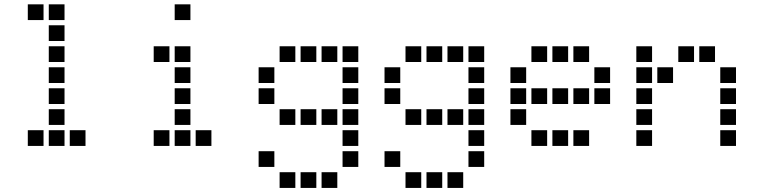

<svg xmlns="http://www.w3.org/2000/svg" viewBox="-20 -708 3640 915"><path d="M113.5 -687.5Q112.5 -687.5 112.5 -687.5Q112.5 -687.5 112.5 -686.5V-613.5Q112.5 -612.5 112.5 -612.5Q112.5 -612.5 113.5 -612.5H186.5Q187.5 -612.5 187.5 -612.5Q187.5 -612.5 187.5 -613.5V-686.5Q187.5 -687.5 187.5 -687.5Q187.5 -687.5 186.5 -687.5ZM213.5 -687.5Q212.5 -687.5 212.5 -687.5Q212.5 -687.5 212.5 -686.5V-613.5Q212.5 -612.5 212.5 -612.5Q212.5 -612.5 213.5 -612.5H286.5Q287.5 -612.5 287.5 -612.5Q287.5 -612.5 287.5 -613.5V-686.5Q287.5 -687.5 287.5 -687.5Q287.5 -687.5 286.5 -687.5ZM213.5 -587.5Q212.5 -587.5 212.5 -587.5Q212.5 -587.5 212.5 -586.5V-513.5Q212.5 -512.5 212.5 -512.5Q212.5 -512.5 213.5 -512.5H286.5Q287.5 -512.5 287.5 -512.5Q287.5 -512.5 287.5 -513.5V-586.5Q287.5 -587.5 287.5 -587.5Q287.5 -587.5 286.5 -587.5ZM213.5 -487.5Q212.5 -487.5 212.5 -487.5Q212.5 -487.5 212.5 -486.5V-413.5Q212.5 -412.5 212.5 -412.5Q212.5 -412.5 213.5 -412.5H286.5Q287.5 -412.5 287.5 -412.5Q287.5 -412.5 287.5 -413.5V-486.5Q287.5 -487.5 287.5 -487.5Q287.5 -487.5 286.5 -487.5ZM213.5 -387.5Q212.5 -387.5 212.5 -387.5Q212.5 -387.5 212.5 -386.5V-313.5Q212.5 -312.5 212.5 -312.5Q212.5 -312.5 213.5 -312.5H286.5Q287.5 -312.5 287.5 -312.5Q287.5 -312.5 287.5 -313.5V-386.5Q287.5 -387.5 287.5 -387.5Q287.5 -387.5 286.5 -387.5ZM213.5 -287.5Q212.5 -287.5 212.5 -287.5Q212.5 -287.5 212.5 -286.5V-213.5Q212.5 -212.5 212.5 -212.5Q212.5 -212.5 213.5 -212.5H286.5Q287.5 -212.5 287.5 -212.5Q287.5 -212.5 287.5 -213.5V-286.5Q287.5 -287.5 287.5 -287.5Q287.5 -287.5 286.5 -287.5ZM213.5 -187.5Q212.5 -187.5 212.5 -187.5Q212.5 -187.5 212.5 -186.5V-113.5Q212.5 -112.5 212.5 -112.5Q212.5 -112.5 213.5 -112.5H286.5Q287.5 -112.5 287.5 -112.5Q287.5 -112.5 287.5 -113.5V-186.5Q287.5 -187.5 287.5 -187.5Q287.5 -187.5 286.5 -187.5ZM113.5 -87.5Q112.5 -87.5 112.5 -87.5Q112.5 -87.5 112.5 -86.5V-13.5Q112.5 -12.5 112.5 -12.5Q112.5 -12.5 113.5 -12.5H186.5Q187.5 -12.5 187.5 -12.5Q187.5 -12.5 187.5 -13.5V-86.5Q187.5 -87.5 187.5 -87.5Q187.5 -87.5 186.5 -87.5ZM213.5 -87.5Q212.5 -87.5 212.5 -87.5Q212.5 -87.5 212.5 -86.5V-13.5Q212.5 -12.5 212.5 -12.5Q212.5 -12.5 213.5 -12.5H286.5Q287.5 -12.5 287.5 -12.5Q287.5 -12.5 287.5 -13.5V-86.5Q287.5 -87.5 287.5 -87.5Q287.5 -87.5 286.5 -87.5ZM313.5 -87.5Q312.5 -87.5 312.5 -87.5Q312.5 -87.5 312.5 -86.5V-13.5Q312.5 -12.5 312.5 -12.5Q312.5 -12.5 313.5 -12.5H386.5Q387.5 -12.5 387.5 -12.5Q387.5 -12.5 387.5 -13.5V-86.5Q387.5 -87.5 387.5 -87.5Q387.5 -87.5 386.5 -87.5Z M813.5 -687.5Q812.5 -687.5 812.5 -687.5Q812.5 -687.5 812.5 -686.5V-613.5Q812.5 -612.5 812.5 -612.5Q812.5 -612.5 813.5 -612.5H886.5Q887.5 -612.5 887.5 -612.5Q887.5 -612.5 887.5 -613.5V-686.5Q887.5 -687.5 887.5 -687.5Q887.5 -687.5 886.5 -687.5ZM713.5 -487.5Q712.5 -487.5 712.5 -487.5Q712.5 -487.5 712.5 -486.5V-413.5Q712.5 -412.5 712.5 -412.5Q712.5 -412.5 713.5 -412.5H786.5Q787.5 -412.5 787.5 -412.5Q787.5 -412.5 787.5 -413.5V-486.5Q787.5 -487.5 787.5 -487.5Q787.5 -487.5 786.5 -487.5ZM813.5 -487.5Q812.5 -487.5 812.5 -487.5Q812.5 -487.5 812.5 -486.5V-413.5Q812.5 -412.5 812.5 -412.5Q812.5 -412.5 813.5 -412.5H886.5Q887.5 -412.5 887.5 -412.5Q887.5 -412.5 887.5 -413.5V-486.5Q887.5 -487.5 887.5 -487.5Q887.5 -487.5 886.5 -487.5ZM813.5 -387.5Q812.5 -387.5 812.5 -387.5Q812.5 -387.5 812.5 -386.5V-313.5Q812.5 -312.5 812.5 -312.5Q812.5 -312.5 813.5 -312.5H886.5Q887.5 -312.5 887.5 -312.5Q887.5 -312.5 887.5 -313.5V-386.5Q887.5 -387.5 887.5 -387.5Q887.5 -387.5 886.5 -387.5ZM813.5 -287.5Q812.5 -287.5 812.5 -287.5Q812.5 -287.5 812.5 -286.5V-213.5Q812.5 -212.5 812.5 -212.5Q812.5 -212.5 813.5 -212.5H886.5Q887.5 -212.5 887.5 -212.5Q887.5 -212.5 887.5 -213.5V-286.5Q887.5 -287.5 887.5 -287.5Q887.5 -287.5 886.5 -287.5ZM813.5 -187.5Q812.5 -187.5 812.5 -187.5Q812.5 -187.5 812.5 -186.5V-113.5Q812.5 -112.5 812.5 -112.5Q812.5 -112.5 813.5 -112.5H886.5Q887.5 -112.5 887.5 -112.5Q887.5 -112.5 887.5 -113.5V-186.5Q887.5 -187.5 887.5 -187.5Q887.5 -187.5 886.5 -187.5ZM713.5 -87.5Q712.5 -87.5 712.5 -87.5Q712.5 -87.5 712.5 -86.5V-13.5Q712.5 -12.5 712.5 -12.5Q712.5 -12.5 713.5 -12.5H786.5Q787.5 -12.5 787.5 -12.5Q787.5 -12.5 787.5 -13.5V-86.5Q787.5 -87.5 787.5 -87.5Q787.5 -87.5 786.5 -87.5ZM813.5 -87.5Q812.5 -87.5 812.5 -87.5Q812.5 -87.5 812.5 -86.5V-13.5Q812.5 -12.5 812.5 -12.5Q812.5 -12.5 813.5 -12.5H886.5Q887.5 -12.5 887.5 -12.5Q887.5 -12.5 887.5 -13.5V-86.5Q887.5 -87.5 887.5 -87.5Q887.5 -87.5 886.5 -87.5ZM913.5 -87.5Q912.5 -87.5 912.5 -87.5Q912.5 -87.5 912.5 -86.5V-13.5Q912.5 -12.5 912.5 -12.5Q912.5 -12.5 913.5 -12.5H986.5Q987.5 -12.5 987.5 -12.5Q987.5 -12.5 987.5 -13.5V-86.5Q987.5 -87.5 987.5 -87.5Q987.5 -87.5 986.5 -87.5Z M1313.5 -487.5Q1312.5 -487.5 1312.5 -487.5Q1312.5 -487.5 1312.5 -486.5V-413.5Q1312.5 -412.5 1312.5 -412.5Q1312.5 -412.5 1313.5 -412.5H1386.5Q1387.5 -412.5 1387.5 -412.5Q1387.5 -412.5 1387.5 -413.5V-486.5Q1387.5 -487.5 1387.5 -487.5Q1387.5 -487.5 1386.5 -487.5ZM1413.5 -487.5Q1412.5 -487.5 1412.5 -487.5Q1412.5 -487.5 1412.5 -486.5V-413.5Q1412.5 -412.5 1412.5 -412.5Q1412.5 -412.5 1413.5 -412.5H1486.5Q1487.5 -412.5 1487.5 -412.5Q1487.5 -412.5 1487.5 -413.5V-486.5Q1487.5 -487.5 1487.5 -487.5Q1487.5 -487.5 1486.5 -487.5ZM1513.5 -487.5Q1512.5 -487.5 1512.5 -487.5Q1512.5 -487.5 1512.5 -486.5V-413.5Q1512.5 -412.5 1512.5 -412.5Q1512.5 -412.5 1513.5 -412.5H1586.5Q1587.5 -412.5 1587.5 -412.5Q1587.5 -412.5 1587.5 -413.5V-486.5Q1587.5 -487.5 1587.5 -487.5Q1587.5 -487.5 1586.5 -487.5ZM1613.5 -487.5Q1612.5 -487.5 1612.5 -487.5Q1612.5 -487.5 1612.5 -486.5V-413.5Q1612.5 -412.5 1612.5 -412.5Q1612.5 -412.5 1613.5 -412.5H1686.5Q1687.5 -412.5 1687.5 -412.5Q1687.5 -412.5 1687.5 -413.5V-486.5Q1687.5 -487.5 1687.5 -487.5Q1687.5 -487.5 1686.5 -487.5ZM1213.5 -387.5Q1212.5 -387.5 1212.5 -387.5Q1212.5 -387.5 1212.5 -386.5V-313.5Q1212.5 -312.5 1212.5 -312.5Q1212.5 -312.5 1213.5 -312.5H1286.5Q1287.5 -312.5 1287.5 -312.5Q1287.5 -312.5 1287.5 -313.5V-386.5Q1287.5 -387.5 1287.5 -387.5Q1287.5 -387.5 1286.5 -387.5ZM1613.5 -387.5Q1612.5 -387.5 1612.5 -387.5Q1612.5 -387.5 1612.5 -386.5V-313.5Q1612.5 -312.5 1612.5 -312.5Q1612.5 -312.5 1613.5 -312.5H1686.5Q1687.5 -312.5 1687.5 -312.5Q1687.5 -312.5 1687.5 -313.5V-386.5Q1687.5 -387.5 1687.5 -387.5Q1687.5 -387.5 1686.5 -387.5ZM1213.5 -287.5Q1212.5 -287.5 1212.5 -287.5Q1212.5 -287.5 1212.5 -286.5V-213.5Q1212.5 -212.5 1212.5 -212.5Q1212.5 -212.5 1213.5 -212.5H1286.5Q1287.5 -212.5 1287.5 -212.5Q1287.5 -212.5 1287.5 -213.5V-286.5Q1287.5 -287.5 1287.5 -287.5Q1287.5 -287.5 1286.5 -287.5ZM1613.5 -287.5Q1612.5 -287.5 1612.5 -287.5Q1612.5 -287.5 1612.5 -286.5V-213.5Q1612.5 -212.5 1612.5 -212.5Q1612.5 -212.5 1613.5 -212.5H1686.5Q1687.5 -212.5 1687.5 -212.5Q1687.5 -212.5 1687.5 -213.5V-286.5Q1687.5 -287.5 1687.5 -287.5Q1687.5 -287.5 1686.5 -287.5ZM1313.5 -187.5Q1312.5 -187.5 1312.5 -187.5Q1312.5 -187.5 1312.5 -186.5V-113.5Q1312.5 -112.5 1312.5 -112.5Q1312.5 -112.5 1313.5 -112.5H1386.5Q1387.5 -112.5 1387.5 -112.5Q1387.5 -112.5 1387.5 -113.5V-186.5Q1387.5 -187.5 1387.5 -187.5Q1387.5 -187.5 1386.5 -187.5ZM1413.5 -187.5Q1412.5 -187.5 1412.5 -187.5Q1412.5 -187.5 1412.5 -186.5V-113.5Q1412.5 -112.5 1412.5 -112.5Q1412.5 -112.5 1413.5 -112.5H1486.5Q1487.5 -112.5 1487.5 -112.5Q1487.5 -112.5 1487.5 -113.5V-186.5Q1487.5 -187.5 1487.5 -187.5Q1487.5 -187.5 1486.5 -187.5ZM1513.5 -187.5Q1512.5 -187.5 1512.5 -187.5Q1512.5 -187.5 1512.5 -186.5V-113.5Q1512.5 -112.5 1512.5 -112.5Q1512.5 -112.5 1513.5 -112.5H1586.5Q1587.5 -112.5 1587.5 -112.5Q1587.5 -112.5 1587.5 -113.5V-186.5Q1587.5 -187.5 1587.5 -187.5Q1587.5 -187.5 1586.5 -187.5ZM1613.5 -187.5Q1612.5 -187.5 1612.5 -187.5Q1612.5 -187.5 1612.5 -186.5V-113.5Q1612.5 -112.5 1612.5 -112.5Q1612.5 -112.5 1613.5 -112.5H1686.5Q1687.5 -112.5 1687.5 -112.5Q1687.5 -112.5 1687.5 -113.5V-186.5Q1687.5 -187.5 1687.5 -187.5Q1687.5 -187.5 1686.5 -187.5ZM1613.5 -87.5Q1612.5 -87.5 1612.5 -87.5Q1612.5 -87.5 1612.5 -86.5V-13.5Q1612.5 -12.5 1612.5 -12.5Q1612.5 -12.5 1613.5 -12.5H1686.5Q1687.5 -12.5 1687.5 -12.5Q1687.5 -12.5 1687.5 -13.5V-86.5Q1687.5 -87.5 1687.5 -87.5Q1687.5 -87.5 1686.5 -87.5ZM1213.5 12.5Q1212.5 12.5 1212.5 12.5Q1212.5 12.5 1212.5 13.5V86.5Q1212.5 87.5 1212.5 87.5Q1212.5 87.5 1213.5 87.5H1286.5Q1287.5 87.5 1287.5 87.5Q1287.5 87.5 1287.5 86.5V13.5Q1287.5 12.5 1287.5 12.5Q1287.5 12.5 1286.5 12.5ZM1613.5 12.5Q1612.5 12.5 1612.5 12.5Q1612.5 12.5 1612.5 13.5V86.5Q1612.5 87.5 1612.5 87.5Q1612.5 87.5 1613.5 87.5H1686.5Q1687.5 87.5 1687.5 87.5Q1687.5 87.5 1687.5 86.5V13.5Q1687.5 12.5 1687.5 12.5Q1687.5 12.5 1686.5 12.5ZM1313.5 112.5Q1312.5 112.5 1312.5 112.5Q1312.5 112.5 1312.5 113.5V186.5Q1312.5 187.5 1312.5 187.5Q1312.5 187.5 1313.5 187.5H1386.5Q1387.5 187.5 1387.5 187.5Q1387.5 187.5 1387.5 186.5V113.5Q1387.5 112.5 1387.5 112.5Q1387.5 112.5 1386.5 112.5ZM1413.5 112.5Q1412.5 112.5 1412.5 112.5Q1412.5 112.5 1412.5 113.5V186.5Q1412.5 187.5 1412.5 187.5Q1412.5 187.5 1413.5 187.5H1486.5Q1487.5 187.5 1487.5 187.5Q1487.5 187.5 1487.5 186.5V113.5Q1487.5 112.5 1487.5 112.5Q1487.5 112.5 1486.5 112.5ZM1513.5 112.5Q1512.5 112.5 1512.5 112.5Q1512.5 112.5 1512.5 113.5V186.5Q1512.5 187.5 1512.5 187.5Q1512.5 187.5 1513.5 187.5H1586.5Q1587.5 187.5 1587.5 187.5Q1587.5 187.5 1587.5 186.5V113.5Q1587.5 112.5 1587.5 112.5Q1587.5 112.5 1586.5 112.5Z M1913.5 -487.5Q1912.5 -487.5 1912.5 -487.5Q1912.5 -487.5 1912.5 -486.5V-413.5Q1912.5 -412.5 1912.5 -412.5Q1912.5 -412.5 1913.5 -412.5H1986.5Q1987.5 -412.5 1987.5 -412.5Q1987.5 -412.5 1987.5 -413.5V-486.5Q1987.5 -487.5 1987.5 -487.5Q1987.5 -487.5 1986.5 -487.5ZM2013.5 -487.5Q2012.5 -487.5 2012.5 -487.5Q2012.5 -487.5 2012.5 -486.5V-413.5Q2012.5 -412.5 2012.5 -412.5Q2012.5 -412.5 2013.5 -412.5H2086.5Q2087.5 -412.5 2087.5 -412.5Q2087.5 -412.5 2087.5 -413.5V-486.5Q2087.5 -487.5 2087.5 -487.5Q2087.5 -487.5 2086.5 -487.5ZM2113.5 -487.5Q2112.5 -487.5 2112.5 -487.5Q2112.5 -487.5 2112.5 -486.5V-413.5Q2112.5 -412.5 2112.5 -412.5Q2112.5 -412.5 2113.5 -412.5H2186.5Q2187.5 -412.5 2187.5 -412.5Q2187.5 -412.5 2187.5 -413.5V-486.5Q2187.5 -487.5 2187.5 -487.5Q2187.5 -487.5 2186.5 -487.5ZM2213.5 -487.5Q2212.5 -487.5 2212.5 -487.5Q2212.5 -487.5 2212.5 -486.5V-413.5Q2212.5 -412.5 2212.5 -412.5Q2212.5 -412.5 2213.5 -412.5H2286.5Q2287.5 -412.5 2287.5 -412.5Q2287.5 -412.5 2287.5 -413.5V-486.5Q2287.5 -487.5 2287.5 -487.5Q2287.5 -487.5 2286.5 -487.5ZM1813.5 -387.5Q1812.5 -387.5 1812.5 -387.5Q1812.5 -387.5 1812.5 -386.5V-313.5Q1812.5 -312.5 1812.5 -312.5Q1812.5 -312.5 1813.5 -312.5H1886.5Q1887.5 -312.5 1887.5 -312.5Q1887.5 -312.5 1887.5 -313.5V-386.5Q1887.5 -387.5 1887.5 -387.5Q1887.5 -387.5 1886.5 -387.5ZM2213.5 -387.5Q2212.5 -387.5 2212.5 -387.5Q2212.5 -387.5 2212.5 -386.5V-313.5Q2212.5 -312.5 2212.5 -312.5Q2212.5 -312.5 2213.5 -312.5H2286.5Q2287.5 -312.5 2287.5 -312.5Q2287.5 -312.5 2287.5 -313.5V-386.5Q2287.5 -387.5 2287.5 -387.5Q2287.5 -387.5 2286.5 -387.5ZM1813.5 -287.5Q1812.5 -287.5 1812.5 -287.5Q1812.5 -287.5 1812.5 -286.5V-213.5Q1812.5 -212.5 1812.5 -212.5Q1812.5 -212.5 1813.5 -212.5H1886.5Q1887.5 -212.5 1887.5 -212.5Q1887.5 -212.5 1887.5 -213.5V-286.5Q1887.5 -287.5 1887.5 -287.5Q1887.5 -287.5 1886.5 -287.5ZM2213.5 -287.5Q2212.5 -287.5 2212.5 -287.5Q2212.5 -287.5 2212.5 -286.5V-213.5Q2212.5 -212.5 2212.5 -212.5Q2212.5 -212.5 2213.5 -212.5H2286.5Q2287.5 -212.5 2287.5 -212.5Q2287.5 -212.5 2287.5 -213.5V-286.5Q2287.5 -287.5 2287.5 -287.5Q2287.5 -287.5 2286.5 -287.5ZM1913.5 -187.5Q1912.5 -187.5 1912.5 -187.5Q1912.5 -187.5 1912.5 -186.5V-113.5Q1912.5 -112.5 1912.5 -112.5Q1912.5 -112.5 1913.5 -112.5H1986.5Q1987.5 -112.5 1987.5 -112.5Q1987.5 -112.5 1987.5 -113.5V-186.5Q1987.5 -187.5 1987.5 -187.5Q1987.5 -187.5 1986.5 -187.5ZM2013.5 -187.5Q2012.5 -187.5 2012.5 -187.5Q2012.5 -187.5 2012.5 -186.5V-113.5Q2012.5 -112.5 2012.5 -112.5Q2012.5 -112.5 2013.5 -112.5H2086.5Q2087.5 -112.5 2087.5 -112.5Q2087.5 -112.5 2087.5 -113.5V-186.5Q2087.5 -187.5 2087.5 -187.5Q2087.5 -187.5 2086.5 -187.5ZM2113.5 -187.5Q2112.5 -187.5 2112.5 -187.5Q2112.5 -187.5 2112.5 -186.5V-113.5Q2112.5 -112.5 2112.5 -112.5Q2112.5 -112.5 2113.5 -112.5H2186.5Q2187.5 -112.5 2187.5 -112.5Q2187.5 -112.5 2187.5 -113.5V-186.5Q2187.5 -187.5 2187.5 -187.5Q2187.5 -187.5 2186.5 -187.5ZM2213.5 -187.5Q2212.5 -187.5 2212.5 -187.5Q2212.5 -187.5 2212.5 -186.5V-113.5Q2212.5 -112.5 2212.5 -112.5Q2212.5 -112.5 2213.5 -112.5H2286.5Q2287.5 -112.5 2287.5 -112.5Q2287.5 -112.5 2287.5 -113.5V-186.5Q2287.5 -187.5 2287.5 -187.5Q2287.5 -187.5 2286.5 -187.5ZM2213.5 -87.5Q2212.5 -87.5 2212.5 -87.5Q2212.5 -87.5 2212.5 -86.5V-13.5Q2212.5 -12.5 2212.5 -12.5Q2212.5 -12.5 2213.5 -12.5H2286.5Q2287.5 -12.5 2287.5 -12.5Q2287.5 -12.5 2287.5 -13.5V-86.5Q2287.5 -87.5 2287.5 -87.5Q2287.5 -87.5 2286.5 -87.5ZM1813.5 12.5Q1812.5 12.5 1812.5 12.5Q1812.5 12.5 1812.5 13.5V86.5Q1812.5 87.5 1812.5 87.5Q1812.5 87.5 1813.5 87.5H1886.5Q1887.5 87.5 1887.5 87.5Q1887.5 87.5 1887.5 86.5V13.5Q1887.5 12.5 1887.5 12.5Q1887.5 12.5 1886.5 12.5ZM2213.5 12.5Q2212.5 12.5 2212.5 12.5Q2212.5 12.5 2212.5 13.5V86.5Q2212.5 87.5 2212.5 87.5Q2212.5 87.5 2213.5 87.5H2286.5Q2287.5 87.5 2287.5 87.5Q2287.5 87.5 2287.5 86.5V13.5Q2287.5 12.5 2287.5 12.5Q2287.5 12.5 2286.5 12.5ZM1913.5 112.5Q1912.5 112.5 1912.5 112.5Q1912.5 112.5 1912.5 113.5V186.5Q1912.5 187.5 1912.5 187.5Q1912.5 187.5 1913.5 187.5H1986.5Q1987.5 187.5 1987.5 187.5Q1987.5 187.5 1987.5 186.5V113.5Q1987.5 112.5 1987.5 112.5Q1987.5 112.5 1986.5 112.5ZM2013.5 112.5Q2012.5 112.5 2012.5 112.5Q2012.5 112.5 2012.5 113.5V186.5Q2012.5 187.5 2012.5 187.5Q2012.5 187.5 2013.5 187.5H2086.5Q2087.5 187.5 2087.5 187.5Q2087.5 187.5 2087.5 186.5V113.5Q2087.5 112.5 2087.5 112.5Q2087.5 112.5 2086.5 112.5ZM2113.5 112.5Q2112.5 112.5 2112.5 112.5Q2112.5 112.5 2112.5 113.5V186.5Q2112.5 187.5 2112.5 187.5Q2112.5 187.5 2113.5 187.5H2186.5Q2187.5 187.5 2187.5 187.5Q2187.5 187.5 2187.5 186.5V113.5Q2187.5 112.5 2187.5 112.5Q2187.5 112.5 2186.5 112.5Z M2513.5 -487.5Q2512.5 -487.5 2512.5 -487.5Q2512.5 -487.5 2512.5 -486.5V-413.5Q2512.5 -412.5 2512.5 -412.5Q2512.5 -412.5 2513.5 -412.5H2586.5Q2587.5 -412.5 2587.5 -412.5Q2587.5 -412.5 2587.5 -413.5V-486.5Q2587.5 -487.5 2587.5 -487.5Q2587.5 -487.5 2586.5 -487.5ZM2613.5 -487.5Q2612.5 -487.5 2612.5 -487.5Q2612.5 -487.5 2612.5 -486.5V-413.5Q2612.5 -412.5 2612.5 -412.5Q2612.5 -412.5 2613.5 -412.5H2686.5Q2687.5 -412.5 2687.5 -412.5Q2687.5 -412.5 2687.5 -413.5V-486.5Q2687.5 -487.5 2687.5 -487.5Q2687.5 -487.5 2686.5 -487.5ZM2713.5 -487.5Q2712.5 -487.5 2712.5 -487.5Q2712.5 -487.5 2712.5 -486.5V-413.5Q2712.5 -412.5 2712.5 -412.5Q2712.5 -412.5 2713.5 -412.5H2786.5Q2787.5 -412.5 2787.5 -412.5Q2787.5 -412.5 2787.5 -413.5V-486.5Q2787.5 -487.5 2787.5 -487.5Q2787.5 -487.5 2786.5 -487.5ZM2413.5 -387.5Q2412.5 -387.5 2412.5 -387.5Q2412.5 -387.5 2412.5 -386.5V-313.5Q2412.5 -312.5 2412.5 -312.5Q2412.5 -312.5 2413.5 -312.5H2486.5Q2487.5 -312.5 2487.5 -312.5Q2487.5 -312.5 2487.5 -313.5V-386.5Q2487.5 -387.5 2487.5 -387.5Q2487.5 -387.5 2486.5 -387.5ZM2813.5 -387.5Q2812.5 -387.5 2812.5 -387.5Q2812.5 -387.5 2812.5 -386.5V-313.5Q2812.5 -312.5 2812.5 -312.5Q2812.5 -312.5 2813.5 -312.5H2886.5Q2887.5 -312.5 2887.5 -312.5Q2887.5 -312.5 2887.5 -313.5V-386.5Q2887.5 -387.5 2887.5 -387.5Q2887.5 -387.5 2886.5 -387.5ZM2413.5 -287.5Q2412.5 -287.5 2412.5 -287.5Q2412.5 -287.5 2412.5 -286.5V-213.5Q2412.5 -212.5 2412.5 -212.5Q2412.5 -212.5 2413.5 -212.5H2486.5Q2487.5 -212.5 2487.5 -212.5Q2487.5 -212.5 2487.5 -213.5V-286.5Q2487.5 -287.5 2487.5 -287.5Q2487.5 -287.5 2486.5 -287.5ZM2513.5 -287.5Q2512.5 -287.5 2512.5 -287.5Q2512.5 -287.5 2512.5 -286.5V-213.5Q2512.5 -212.5 2512.5 -212.5Q2512.5 -212.5 2513.5 -212.5H2586.5Q2587.5 -212.5 2587.5 -212.5Q2587.5 -212.5 2587.5 -213.5V-286.5Q2587.5 -287.5 2587.5 -287.5Q2587.5 -287.5 2586.5 -287.5ZM2613.5 -287.5Q2612.5 -287.5 2612.5 -287.5Q2612.5 -287.5 2612.5 -286.5V-213.5Q2612.5 -212.5 2612.5 -212.5Q2612.5 -212.5 2613.5 -212.5H2686.5Q2687.5 -212.5 2687.5 -212.5Q2687.5 -212.5 2687.5 -213.5V-286.5Q2687.5 -287.5 2687.5 -287.5Q2687.5 -287.5 2686.5 -287.5ZM2713.5 -287.5Q2712.5 -287.5 2712.5 -287.5Q2712.5 -287.5 2712.5 -286.5V-213.5Q2712.5 -212.5 2712.5 -212.5Q2712.5 -212.5 2713.5 -212.5H2786.5Q2787.5 -212.5 2787.5 -212.5Q2787.5 -212.5 2787.5 -213.5V-286.5Q2787.5 -287.5 2787.5 -287.5Q2787.5 -287.5 2786.5 -287.5ZM2813.5 -287.5Q2812.5 -287.5 2812.5 -287.5Q2812.5 -287.5 2812.5 -286.5V-213.5Q2812.5 -212.5 2812.5 -212.5Q2812.5 -212.5 2813.5 -212.5H2886.5Q2887.5 -212.5 2887.5 -212.5Q2887.5 -212.5 2887.5 -213.5V-286.5Q2887.5 -287.5 2887.5 -287.5Q2887.5 -287.5 2886.5 -287.5ZM2413.5 -187.5Q2412.5 -187.5 2412.5 -187.5Q2412.5 -187.5 2412.5 -186.5V-113.5Q2412.5 -112.5 2412.5 -112.5Q2412.5 -112.5 2413.5 -112.5H2486.5Q2487.5 -112.5 2487.5 -112.5Q2487.5 -112.5 2487.5 -113.5V-186.5Q2487.5 -187.5 2487.5 -187.5Q2487.5 -187.5 2486.5 -187.5ZM2513.5 -87.5Q2512.5 -87.5 2512.5 -87.5Q2512.5 -87.5 2512.5 -86.5V-13.5Q2512.5 -12.5 2512.5 -12.5Q2512.5 -12.5 2513.5 -12.5H2586.5Q2587.5 -12.5 2587.5 -12.5Q2587.5 -12.5 2587.5 -13.5V-86.5Q2587.5 -87.5 2587.5 -87.5Q2587.5 -87.5 2586.5 -87.5ZM2613.5 -87.5Q2612.5 -87.5 2612.5 -87.5Q2612.5 -87.5 2612.5 -86.5V-13.5Q2612.5 -12.5 2612.5 -12.5Q2612.5 -12.5 2613.5 -12.5H2686.5Q2687.5 -12.5 2687.5 -12.5Q2687.5 -12.5 2687.5 -13.5V-86.5Q2687.5 -87.5 2687.5 -87.5Q2687.5 -87.5 2686.5 -87.5ZM2713.5 -87.5Q2712.5 -87.5 2712.5 -87.5Q2712.5 -87.5 2712.5 -86.5V-13.5Q2712.5 -12.5 2712.5 -12.5Q2712.5 -12.5 2713.5 -12.5H2786.5Q2787.5 -12.5 2787.5 -12.5Q2787.5 -12.5 2787.5 -13.5V-86.5Q2787.5 -87.5 2787.5 -87.5Q2787.5 -87.5 2786.5 -87.5Z M3013.5 -487.5Q3012.5 -487.5 3012.5 -487.5Q3012.5 -487.5 3012.5 -486.5V-413.5Q3012.5 -412.5 3012.5 -412.5Q3012.5 -412.5 3013.5 -412.5H3086.5Q3087.5 -412.5 3087.5 -412.5Q3087.5 -412.5 3087.5 -413.5V-486.5Q3087.5 -487.5 3087.5 -487.5Q3087.5 -487.5 3086.5 -487.5ZM3213.5 -487.5Q3212.5 -487.5 3212.5 -487.5Q3212.5 -487.5 3212.5 -486.5V-413.5Q3212.5 -412.5 3212.5 -412.5Q3212.5 -412.5 3213.5 -412.5H3286.5Q3287.5 -412.5 3287.5 -412.5Q3287.5 -412.5 3287.5 -413.5V-486.5Q3287.5 -487.5 3287.5 -487.5Q3287.5 -487.5 3286.5 -487.5ZM3313.5 -487.5Q3312.5 -487.5 3312.5 -487.5Q3312.5 -487.5 3312.5 -486.5V-413.5Q3312.5 -412.5 3312.5 -412.5Q3312.5 -412.5 3313.5 -412.5H3386.5Q3387.5 -412.5 3387.5 -412.5Q3387.5 -412.5 3387.5 -413.5V-486.5Q3387.5 -487.5 3387.5 -487.5Q3387.5 -487.5 3386.5 -487.5ZM3013.5 -387.5Q3012.5 -387.5 3012.5 -387.5Q3012.5 -387.5 3012.5 -386.5V-313.5Q3012.5 -312.5 3012.5 -312.5Q3012.5 -312.5 3013.5 -312.5H3086.5Q3087.5 -312.5 3087.5 -312.5Q3087.5 -312.5 3087.5 -313.5V-386.5Q3087.5 -387.5 3087.5 -387.5Q3087.5 -387.5 3086.5 -387.5ZM3113.5 -387.5Q3112.5 -387.5 3112.5 -387.5Q3112.5 -387.5 3112.5 -386.5V-313.5Q3112.5 -312.5 3112.5 -312.5Q3112.5 -312.5 3113.5 -312.5H3186.5Q3187.5 -312.5 3187.5 -312.5Q3187.5 -312.5 3187.5 -313.5V-386.5Q3187.5 -387.5 3187.5 -387.5Q3187.5 -387.5 3186.5 -387.5ZM3413.5 -387.5Q3412.5 -387.5 3412.5 -387.5Q3412.5 -387.5 3412.5 -386.5V-313.5Q3412.5 -312.5 3412.5 -312.5Q3412.5 -312.5 3413.5 -312.5H3486.5Q3487.5 -312.5 3487.5 -312.5Q3487.5 -312.5 3487.5 -313.5V-386.5Q3487.5 -387.5 3487.5 -387.5Q3487.5 -387.5 3486.5 -387.5ZM3013.5 -287.5Q3012.5 -287.5 3012.5 -287.5Q3012.5 -287.5 3012.5 -286.5V-213.5Q3012.5 -212.5 3012.5 -212.5Q3012.5 -212.5 3013.5 -212.5H3086.5Q3087.5 -212.5 3087.5 -212.5Q3087.5 -212.5 3087.5 -213.5V-286.5Q3087.5 -287.5 3087.5 -287.5Q3087.5 -287.5 3086.5 -287.5ZM3413.5 -287.5Q3412.5 -287.5 3412.5 -287.5Q3412.5 -287.5 3412.5 -286.5V-213.5Q3412.5 -212.5 3412.5 -212.5Q3412.5 -212.5 3413.5 -212.5H3486.5Q3487.5 -212.5 3487.5 -212.5Q3487.5 -212.5 3487.5 -213.5V-286.5Q3487.5 -287.5 3487.5 -287.5Q3487.5 -287.5 3486.5 -287.5ZM3013.5 -187.5Q3012.5 -187.5 3012.5 -187.5Q3012.5 -187.5 3012.5 -186.5V-113.5Q3012.5 -112.5 3012.5 -112.5Q3012.5 -112.5 3013.5 -112.5H3086.5Q3087.5 -112.5 3087.5 -112.5Q3087.5 -112.5 3087.5 -113.5V-186.5Q3087.5 -187.5 3087.5 -187.5Q3087.5 -187.5 3086.5 -187.5ZM3413.5 -187.5Q3412.5 -187.5 3412.5 -187.5Q3412.5 -187.5 3412.5 -186.5V-113.5Q3412.5 -112.5 3412.5 -112.5Q3412.5 -112.5 3413.5 -112.5H3486.5Q3487.5 -112.5 3487.5 -112.5Q3487.5 -112.5 3487.5 -113.5V-186.5Q3487.5 -187.5 3487.5 -187.5Q3487.5 -187.5 3486.5 -187.5ZM3013.5 -87.5Q3012.5 -87.5 3012.5 -87.5Q3012.5 -87.5 3012.5 -86.5V-13.5Q3012.5 -12.5 3012.5 -12.5Q3012.5 -12.5 3013.5 -12.5H3086.5Q3087.5 -12.5 3087.5 -12.5Q3087.5 -12.5 3087.5 -13.5V-86.5Q3087.5 -87.5 3087.5 -87.5Q3087.5 -87.5 3086.5 -87.5ZM3413.5 -87.5Q3412.5 -87.5 3412.5 -87.5Q3412.5 -87.5 3412.5 -86.5V-13.5Q3412.5 -12.5 3412.5 -12.5Q3412.5 -12.5 3413.5 -12.5H3486.5Q3487.5 -12.5 3487.5 -12.5Q3487.5 -12.5 3487.5 -13.5V-86.5Q3487.5 -87.5 3487.5 -87.5Q3487.5 -87.5 3486.5 -87.5Z"/></svg>

Font: Doto Black
Style: Regular
Weight: 900
Monospace: yes
Version: Version 1.000